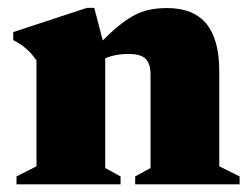

<svg xmlns="http://www.w3.org/2000/svg" viewBox="-20 -480 652 500"><path d="M254 -350V-42.5L294 -20.5V0H23V-20.5L75 -47V-322.5Q62 -341.5 47.2 -354Q32.5 -366.5 14.5 -375.5V-396.5L206.5 -459.5H225.5ZM332 -20.5 372 -42.5V-285Q372 -305.5 366 -317.5Q360 -329.5 347.2 -334.5Q334.5 -339.5 314.5 -339.5Q290.5 -339.5 270.8 -334Q251 -328.5 234 -318.5L215.5 -340Q250.5 -379.5 277.5 -403Q304.5 -426.5 327 -438.8Q349.5 -451 370.8 -455Q392 -459 415 -459Q484 -459 517.5 -418Q551 -377 551 -295V-47L604 -20.5V0H332Z"/></svg>

Font: Newsreader 24pt ExtraBold
Style: Regular
Weight: 800
Designer: Hugues Gentile
Foundry: Production Type
Version: Version 1.003